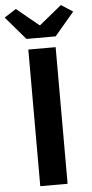

<svg xmlns="http://www.w3.org/2000/svg" viewBox="-84 -1000 497 1036"><g transform="rotate(-5 164.5 -482.0)"><path d="M91 0H239V-740H91ZM86 -798H244L350 -923L287 -964L167 -866H162L43 -964L-21 -923Z"/></g></svg>

Font: Genne Gothic Bold
Style: Regular
Weight: 700
Designer: Ryoko NISHIZUKA (kana & ideographs); Paul D. Hunt (Latin, Greek & Cyrillic); Wenlong ZHANG (bopomofo); Sandoll Communica
Foundry: Adobe Systems Incorporated
Version: Version 1.004;PS 1.004;hotconv 16.6.51;makeotf.lib2.5.65220